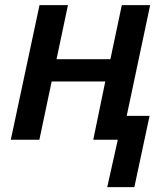

<svg xmlns="http://www.w3.org/2000/svg" viewBox="-20 -561 671 771"><path d="M410.6 190.4 453.1 0H354.5L402.8 -233.9H187.5L138.2 0H23.4L138.7 -540.5H252.9L207 -323.2H423.3L469.2 -540.5H583L488.8 -95.7H580.6L519.5 190.4Z"/></svg>

Font: Open Sans SemiBold
Style: Italic
Weight: 600
Italic angle: -12°
Designer: Monotype Design Team
Foundry: Monotype Imaging Inc.
Version: Version 3.003; ttfautohint (v1.8.4)